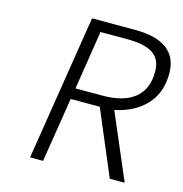

<svg xmlns="http://www.w3.org/2000/svg" viewBox="-100 -752 805 843"><g transform="rotate(15 303.0 -330.0)"><path d="M110.8 0 215.8 -660.2H410.2Q606 -660.2 606 -513.2Q606 -425.3 554.2 -370.1Q502.4 -314.9 414.1 -296.9L541 0H473.1L349.1 -293.9H216.8L169.9 0ZM225.1 -344.2H348.1Q443.4 -344.2 493.7 -384.8Q543.9 -425.3 543.9 -504.9Q543.9 -562 505.6 -586.9Q467.3 -611.8 390.1 -611.8H267.1Z"/></g></svg>

Font: Office Code Pro Light Italic
Style: Regular
Weight: 300
Italic angle: -9°
Designer: Nathan Rutzky & Paul D. Hunt
Foundry: Adobe Systems Incorporated
Version: Version 1.004;PS 001.004;hotconv 1.0.70;makeotf.lib2.5.58329